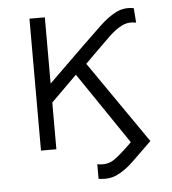

<svg xmlns="http://www.w3.org/2000/svg" viewBox="-47 -531 622 696"><g transform="rotate(-5 264.0 -182.5)"><path d="M284 120V67Q321.5 74.5 348.8 54.2Q376 34 412 -2L235 -263L141 -170V0H85V-480H141V-239L268 -363Q309 -403 340.8 -433Q372.5 -463 401.8 -477.2Q431 -491.5 465 -485L469 -432Q442 -438 418.8 -427Q395.5 -416 369.8 -391.5Q344 -367 309 -332L276 -299L483 0Q443 39 412.5 68.5Q382 98 352 112.2Q322 126.5 284 120Z"/></g></svg>

Font: Geologica Thin
Style: Regular
Weight: 100
Designer: Sindre Bremnes, Frode Helland
Foundry: Monokrom Skriftforlag AS
Version: Version 1.010; ttfautohint (v1.8.4.7-5d5b);gftools[0.9.28]